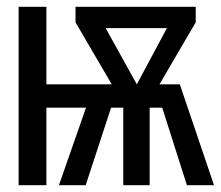

<svg xmlns="http://www.w3.org/2000/svg" viewBox="-20 -547 652 567"><path d="M612 0H532L459 -229H422V0H344V-229H308L233 0H154L234 -229H117V0H35V-527H117V-298H310L203 -481V-527H558V-481L451 -298H511ZM384 -298 473 -464H292Z"/></svg>

Font: FiraDG Mono
Style: Regular
Weight: 400
Designer: Carrois Corporate & Edenspiekermann AG
Foundry: Carrois Corporate GbR & Edenspiekermann AG
Version: Version 3.206